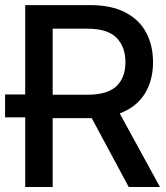

<svg xmlns="http://www.w3.org/2000/svg" viewBox="-31 -748 665 768"><path d="M69.8 0V-278.8H-10.7V-370.1H69.8V-727.5H329.6Q414.1 -727.5 470 -698.5Q525.9 -669.4 553.5 -617.9Q581.1 -566.4 581.1 -499Q581.1 -426.3 547.9 -372.8Q514.6 -319.3 447.8 -294.4L608.9 0H483.9L335.9 -275.4Q332.5 -275.4 329.1 -275.4H179.7V0ZM317.9 -633.3H179.7V-369.1H318.4Q398.9 -369.1 434.8 -403.3Q470.7 -437.5 470.7 -499Q470.7 -561 434.8 -597.2Q398.9 -633.3 317.9 -633.3Z"/></svg>

Font: Inter Tight Medium
Style: Regular
Weight: 500
Designer: Rasmus Andersson
Foundry: rsms
Version: Version 3.004; ttfautohint (v1.8.4.7-5d5b)